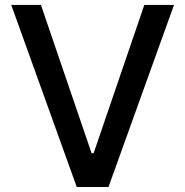

<svg xmlns="http://www.w3.org/2000/svg" viewBox="-20 -747 740 767"><path d="M24.9 -727.3H143.5L345.9 -134.9H354L556.5 -727.3H675.1L413.4 0H286.6Z"/></svg>

Font: Inter P Medium
Style: Regular
Weight: 500
Designer: Rasmus Andersson
Foundry: rsms
Version: Version 3.018;git-588b23468